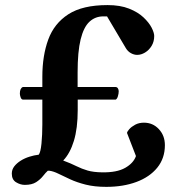

<svg xmlns="http://www.w3.org/2000/svg" viewBox="-20 -727 709 755"><path d="M397.9 7.8Q351.6 7.8 316.9 -1Q282.2 -9.8 255.9 -22Q229.5 -34.2 209.7 -43.9Q189.9 -53.7 173.8 -55.7H168Q159.7 -48.3 149.2 -34.9Q138.7 -21.5 122.1 -10.7Q105.5 0 77.6 0Q60.1 0 43.2 -10.3Q26.4 -20.5 26.4 -44.4Q26.4 -60.1 36.1 -72.8Q45.9 -85.4 61.5 -95.2Q77.1 -105 95.7 -110.8Q114.3 -116.7 132.3 -118.7Q139.6 -127.9 143.1 -162.4Q146.5 -196.8 146.5 -237.8V-335.4H69.8Q64 -335.9 61 -344.5Q58.1 -353 58.1 -358.9Q58.1 -379.9 69.8 -384.8H146.5V-425.3Q146.5 -507.8 169.7 -571.3Q192.9 -634.8 248.8 -670.9Q304.7 -707 402.8 -707Q452.6 -707 487.5 -693.1Q522.5 -679.2 544.2 -658.7Q565.9 -638.2 576.2 -618.2Q586.4 -598.1 586.4 -585.4Q586.4 -563.5 576.2 -546.6Q565.9 -529.8 550.5 -520.5Q535.2 -511.2 519.5 -511.2Q506.8 -511.2 494.6 -518.1Q482.4 -524.9 474.6 -538.1L400.9 -662.6H386.2Q354.5 -662.6 331.8 -641.6Q309.1 -620.6 297.1 -572.3Q285.2 -523.9 285.2 -442.4V-384.8H435.1Q440.9 -384.3 443.8 -379.2Q446.8 -374 446.8 -368.2Q446.8 -358.9 443.6 -348.4Q440.4 -337.9 435.1 -335.4H285.6V-294.4Q285.6 -222.2 270.5 -172.9Q255.4 -123.5 228.5 -95.7Q258.8 -84.5 280.3 -73.7Q301.8 -63 324.5 -56.4Q347.2 -49.8 381.3 -49.3Q439.5 -48.3 472.2 -66.9Q504.9 -85.4 514.6 -113.3L479.5 -204.1Q480 -209.5 488.3 -219Q496.6 -228.5 511.5 -236.6Q526.4 -244.6 545.9 -244.6Q581.1 -244.6 604.7 -219.2Q628.4 -193.8 628.4 -156.2Q628.4 -104.5 598.4 -67.6Q568.4 -30.8 516.4 -11.5Q464.4 7.8 397.9 7.8Z"/></svg>

Font: Gelasio SemiBold
Style: Regular
Weight: 600
Designer: Eben Sorkin
Foundry: Eben Sorkin
Version: Version 1.008